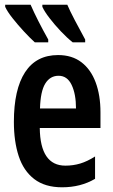

<svg xmlns="http://www.w3.org/2000/svg" viewBox="-20 -786 482 816"><path d="M227 -552Q286 -552 326 -521.5Q366 -491 386.5 -436Q407 -381 407 -309V-242H149Q151 -82 258 -82Q291 -82 321 -91Q351 -100 384 -121V-26Q323 10 244 10Q171 10 125.5 -25Q80 -60 59.5 -122.5Q39 -185 39 -268Q39 -406 86.5 -479Q134 -552 227 -552ZM229 -464Q193 -464 172.5 -431Q152 -398 150 -325H303Q303 -386 284.5 -425Q266 -464 229 -464ZM266 -766Q276 -742 298 -700Q320 -658 342 -618V-606H289Q265 -625 238.5 -653Q212 -681 190.5 -709Q169 -737 160 -757V-766ZM110 -766Q138 -702 185 -618V-606H128Q108 -624 82 -652Q56 -680 33.5 -708.5Q11 -737 2 -757V-766Z"/></svg>

Font: Noto Sans ExtraCondensed SemiBold
Style: Regular
Weight: 600
Width: 2
Designer: Monotype Design Team
Foundry: Monotype Imaging Inc.
Version: Version 2.013; ttfautohint (v1.8.4.7-5d5b)